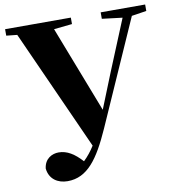

<svg xmlns="http://www.w3.org/2000/svg" viewBox="-90 -828 923 995"><g transform="rotate(-10 371.5 -331.0)"><path d="M506 -713 613 -700 504 -435 429 -248 253 -703 349 -713V-747H3V-713L60 -707L345 -74C328 -47 309 -23 287 -2C247 -46 209 -70 165 -70C131 -70 91 -51 85 1C91 57 134 85 186 85C291 85 352 -2 418 -150L662 -701L740 -713V-747H506Z"/></g></svg>

Font: Noto Serif CJK SC Black
Style: Regular
Weight: 900
Designer: Ryoko NISHIZUKA 西塚涼子 (kana & ideographs); Frank Grießhammer (Latin, Greek & Cyrillic); Wenlong ZHANG 张文龙 (bopomofo); San
Foundry: Adobe
Version: Version 2.001;hotconv 1.1.0;makeotfexe 2.6.0